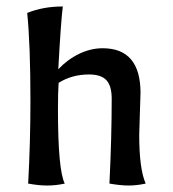

<svg xmlns="http://www.w3.org/2000/svg" viewBox="-20 -567 534 593"><path d="M67 0Q74 -128 74 -255Q74 -429 64 -527Q113 -547 174 -547Q168 -500 160 -353Q188 -383 224 -400.5Q260 -418 297 -418Q414 -418 414 -280L412 -217L410 -150Q410 -45 430 0Q402 6 377 6Q353 6 318 0Q325 -142 325 -262Q325 -302 308.5 -319.5Q292 -337 255 -337Q202 -337 161 -311Q159 -282 159 -229Q159 -42 180 0Q153 6 125 6Q100 6 67 0Z"/></svg>

Font: Mirza
Style: Regular
Weight: 400
Designer: Arabic design by Kourosh Beigpour, Latin design by Eduardo Tunni, engineering by Lasse Fister
Version: Version 1.000